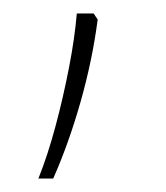

<svg xmlns="http://www.w3.org/2000/svg" viewBox="-20 -187 246 285"><path d="M119 -167 125 -158Q117 -97 99.5 -35.5Q82 26 59 78H37Q51 43 62.5 0Q74 -43 82.5 -87Q91 -131 94 -167Z"/></svg>

Font: Noto Sans Tamil UI SemiCondensed Thin
Style: Regular
Weight: 100
Width: 4
Designer: Jelle Bosma - Monotype Design Team
Foundry: Monotype Imaging Inc.
Version: Version 2.004; ttfautohint (v1.8.4.7-5d5b)